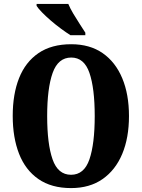

<svg xmlns="http://www.w3.org/2000/svg" viewBox="-20 -951 724 981"><path d="M343 10Q243 10 176.5 -36Q110 -82 77.5 -165Q45 -248 45 -359Q45 -470 77.5 -552Q110 -634 176.5 -679.5Q243 -725 344 -725Q439 -725 504.5 -679.5Q570 -634 604.5 -551.5Q639 -469 639 -358Q639 -247 604.5 -164.5Q570 -82 504 -36Q438 10 343 10ZM343 -58Q410 -58 437 -137Q464 -216 464 -358Q464 -500 437 -578.5Q410 -657 344 -657Q277 -657 249 -578.5Q221 -500 221 -358Q221 -216 248.5 -137Q276 -58 343 -58ZM340 -771Q318 -785 291.5 -804.5Q265 -824 239.5 -846Q214 -868 194.5 -888Q175 -908 167 -921V-931H329Q338 -909 354 -882Q370 -855 387 -829Q404 -803 416 -784V-771Z"/></svg>

Font: Noto Serif Lao ExtraCondensed Black
Style: Regular
Weight: 900
Width: 2
Designer: Monotype Design Team
Foundry: Monotype Imaging Inc.
Version: Version 2.003; ttfautohint (v1.8.4.7-5d5b)